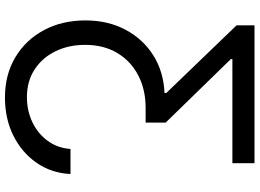

<svg xmlns="http://www.w3.org/2000/svg" viewBox="-148 -620 982 725"><g transform="rotate(90 342.5 -257.0)"><path d="M636.7 -32.7Q632.8 40.5 593.5 96.4Q554.2 152.3 490.5 183.6Q426.8 214.8 348.1 214.8Q261.2 214.8 195.6 175.5Q129.9 136.2 93.3 67.6Q56.6 -1 56.6 -88.9Q56.6 -174.3 91.8 -240.5Q127 -306.6 188.7 -345.5Q250.5 -384.3 330.6 -387.7V-394.5L75.2 -659.7V-727.5H595.7V-644H202.6V-638.2L442.4 -392.1V-316.4H387.2Q317.4 -316.4 263.7 -288.3Q210 -260.3 179.4 -209Q148.9 -157.7 148.9 -87.9Q148.9 -25.9 173.1 23.9Q197.3 73.7 241.7 102.8Q286.1 131.8 346.2 131.8Q397.9 131.8 441.2 111.1Q484.4 90.3 511.5 53.2Q538.6 16.1 542 -32.7Z"/></g></svg>

Font: Inter-Regular
Style: Regular
Weight: 400
Designer: Rasmus Andersson
Foundry: rsms
Version: Version 4.000;git-a52131595